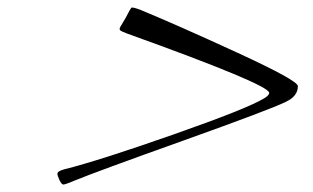

<svg xmlns="http://www.w3.org/2000/svg" viewBox="-20 -563 840 515"><path d="M702 -314Q702 -336 321 -473Q305 -479 302 -482Q301 -483 301 -486Q301 -488 303 -491.5Q305 -495 309 -501.5Q313 -508 317 -515Q330 -540 332 -542Q335 -545 358 -536Q455 -496 617 -421.5Q779 -347 779 -332Q779 -305 747 -290Q707 -270 472 -186Q237 -102 181 -79Q155 -68 150 -68Q145 -68 139.5 -80Q134 -92 134 -97Q134 -104 153 -109Q245 -132 444.5 -202Q644 -272 688 -299Q702 -307 702 -314Z"/></svg>

Font: Miama Nueva
Style: Medium
Weight: 400
Italic angle: -28°
Version: Version 1.0